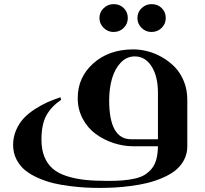

<svg xmlns="http://www.w3.org/2000/svg" viewBox="-20 -713 1000 936"><path d="M464.8 -625Q464.8 -653.8 485.4 -673.3Q505.9 -692.9 534.2 -692.9Q563.5 -692.9 583.3 -673.6Q603 -654.3 603 -625Q603 -596.7 583 -576.9Q563 -557.1 533.2 -557.1Q505.9 -557.1 485.4 -577.1Q464.8 -597.2 464.8 -625ZM649.9 -625Q649.9 -653.8 670.4 -673.3Q690.9 -692.9 719.2 -692.9Q748.5 -692.9 768.3 -673.6Q788.1 -654.3 788.1 -625Q788.1 -596.7 767.8 -576.9Q747.6 -557.1 717.8 -557.1Q690.4 -557.1 670.2 -577.1Q649.9 -597.2 649.9 -625ZM629.9 0Q581.1 0 533.7 -15.6Q486.3 -31.2 447 -59.8Q407.7 -88.4 383.3 -134Q358.9 -179.7 358.9 -234.9Q358.9 -336.4 435.1 -404.3Q511.2 -472.2 629.9 -472.2Q664.6 -472.2 700.2 -462.9Q735.8 -453.6 770.8 -433.6Q805.7 -413.6 832.8 -385.5Q859.9 -357.4 876.5 -316.4Q893.1 -275.4 893.1 -227.1V0Q893.1 36.6 877.2 66.7Q861.3 96.7 835.7 117.2Q810.1 137.7 773.4 153.6Q736.8 169.4 699.2 178.7Q661.6 188 617.9 193.6Q574.2 199.2 538.3 201.2Q502.4 203.1 465.8 203.1Q431.6 203.1 398.7 201.4Q365.7 199.7 322 194.3Q278.3 189 241.5 180.2Q204.6 171.4 167 155Q129.4 138.7 103 117.4Q76.7 96.2 60.3 64.2Q43.9 32.2 43.9 -6.8Q43.9 -45.4 58.8 -79.3Q73.7 -113.3 96.4 -137.2Q119.1 -161.1 151.1 -181.6Q183.1 -202.1 212.4 -215.1Q241.7 -228 274.9 -238.8L277.8 -226.1Q231 -194.8 206.5 -151.1Q182.1 -107.4 182.1 -32.2Q182.1 15.6 196.3 50.8Q210.4 85.9 236.3 108.6Q262.2 131.3 303.2 144.8Q344.2 158.2 392.3 163.6Q440.4 168.9 504.9 168.9Q546.9 168.9 577.1 166.5Q607.4 164.1 636.5 157.7Q665.5 151.4 685.1 139.4Q704.6 127.4 719.7 109.1Q734.9 90.8 742.2 63.5Q749.5 36.1 750 0ZM619.1 -34.2H750V-259.8Q750 -340.8 719 -389.4Q688 -438 637.2 -438Q597.2 -438 568.4 -407.5Q539.6 -377 525.9 -329.3Q512.2 -281.7 512.2 -224.1Q512.2 -34.2 619.1 -34.2Z"/></svg>

Font: Laureen pro
Style: Bold
Weight: 700
Designer: Ahmed zaza
Foundry: zazatype
Version: Version 1.000